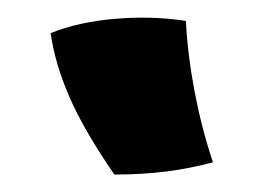

<svg xmlns="http://www.w3.org/2000/svg" viewBox="-20 -772 300 220"><path d="M193 -748Q195 -709 203 -667Q211 -625 224 -586Q198 -579 170.5 -575.5Q143 -572 111 -572Q76 -623 59.5 -661Q43 -699 38 -734Q70 -747 112.5 -750.5Q155 -754 193 -748Z"/></svg>

Font: Atma
Style: Bold
Weight: 700
Designer: Gregori Vincens, Jeremie Hornus, Riccardo Olocco, Yoann Minet.
Foundry: black foundry
Version: Version 1.102;PS 1.100;hotconv 1.0.86;makeotf.lib2.5.63406